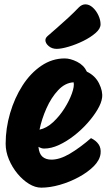

<svg xmlns="http://www.w3.org/2000/svg" viewBox="-20 -852 514 884"><path d="M170 12Q142 12 113.5 -5.5Q85 -23 60.5 -52.5Q36 -82 21 -118Q6 -154 6 -190Q6 -261 26.5 -331Q47 -401 83.5 -458Q120 -515 170 -549Q220 -583 278 -583Q304 -583 335 -567.5Q366 -552 380 -522Q418 -504 436 -468Q454 -432 450 -402Q447 -378 429 -347.5Q411 -317 383 -285.5Q355 -254 321 -227.5Q287 -201 251.5 -184.5Q216 -168 183 -168Q171 -168 157 -176Q160 -144 175.5 -130.5Q191 -117 217 -117Q255 -117 301 -144Q347 -171 399 -216Q422 -205 434 -187.5Q446 -170 443 -144Q439 -114 411.5 -86.5Q384 -59 342.5 -36.5Q301 -14 255.5 -1Q210 12 170 12ZM319 -473Q280 -471 248 -437Q216 -403 194 -353.5Q172 -304 162 -255Q195 -262 224.5 -289.5Q254 -317 276.5 -352.5Q299 -388 311 -421.5Q323 -455 319 -473ZM241 -627Q219 -627 204 -640Q189 -653 189 -667Q189 -677 199 -686Q215 -700 241 -722.5Q267 -745 294.5 -770.5Q322 -796 343 -818Q357 -832 373 -832Q391 -832 407 -817.5Q423 -803 433 -781.5Q443 -760 443 -740Q443 -720 420 -700Q397 -680 363.5 -663.5Q330 -647 296 -637Q262 -627 241 -627Z"/></svg>

Font: Protest Riot
Style: Regular
Weight: 400
Designer: Octavio Pardo
Foundry: Ashler Design
Version: Version 2.005; ttfautohint (v1.8.4.7-5d5b)